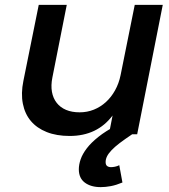

<svg xmlns="http://www.w3.org/2000/svg" viewBox="-20 -551 693 788"><path d="M266 7Q212 7 171.8 -9Q131.5 -25 106.8 -54.2Q82 -83.5 73.8 -125.5Q65.5 -167.5 76 -219L139 -531H254L195 -233Q188.5 -200.5 193.2 -174Q198 -147.5 212.8 -128.8Q227.5 -110 251.2 -100Q275 -90 307 -90Q338 -90 365.2 -101Q392.5 -112 414.5 -132Q436.5 -152 452.2 -180.2Q468 -208.5 475 -243L533 -531H648L543 0H427L442 -77Q379 7 266 7ZM522.5 0Q492 20.5 471.2 36.2Q450.5 52 437.8 65.5Q425 79 419.2 90.8Q413.5 102.5 413.5 114Q413.5 125.5 419.5 130.2Q425.5 135 435.5 135Q442.5 135 451.8 133.2Q461 131.5 469.5 127L482.5 198Q457.5 208.5 435.2 212.8Q413 217 393.5 217Q353 217 328.2 198.5Q303.5 180 303.5 144Q303.5 124.5 311 102.8Q318.5 81 336.2 57.8Q354 34.5 383.8 10.8Q413.5 -13 457.5 -36Z"/></svg>

Font: Argentum Sans
Style: Italic
Weight: 400
Italic angle: -11.3099°
Designer: Julieta Ulanovsky, Owen Earl, Rasmus Andersson, Cristiano Sobral
Foundry: The Argentum Sans Project Authors
Version: Version 3.131; ttfautohint (v1.8.4.7-5d5b-dirty)